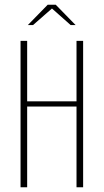

<svg xmlns="http://www.w3.org/2000/svg" viewBox="-20 -793 439 813"><path d="M67 -620H95V-364H304V-620H332V0H304V-342H95V0H67ZM98 -687 182 -773H216L300 -687H279L200 -757L120 -687Z"/></svg>

Font: Smooch Sans Thin ExtraLight
Style: Regular
Weight: 250
Version: Version 1.010